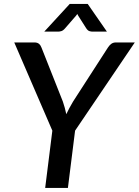

<svg xmlns="http://www.w3.org/2000/svg" viewBox="-20 -930 687 950"><path d="M351.5 -283.5 316 0H203.5L239 -283.5L50.5 -720H150.5Q165 -720 173.2 -712.8Q181.5 -705.5 185.5 -694L291 -427.5Q302 -395.5 308 -365Q315 -380 323.2 -395.2Q331.5 -410.5 341.5 -427.5L513.5 -694Q519.5 -704 529.2 -712Q539 -720 553.5 -720H647ZM509 -773.5H437.5Q431 -773.5 422.5 -776Q414 -778.5 406 -791L367.5 -851.5Q366 -854 364.8 -856.2Q363.5 -858.5 362.5 -861Q361 -858.5 359.2 -856.2Q357.5 -854 355.5 -851.5L303 -791Q292.5 -778.5 283.2 -776Q274 -773.5 268 -773.5H199L325 -910.5H414Z"/></svg>

Font: Lato SemiBold
Style: Italic
Weight: 600
Italic angle: -7°
Designer: Lukasz Dziedzic with Adam Twardoch and Botio Nikoltchev
Foundry: tyPoland Lukasz Dziedzic
Version: Version 2.015; 2015-08-06; http://www.latofonts.com/